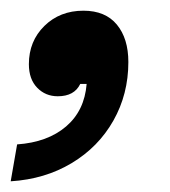

<svg xmlns="http://www.w3.org/2000/svg" viewBox="-68 -169 318 359"><path d="M-36 101Q21 97 55.5 67.5Q90 38 94 -12H82Q71 11 40 11Q17 11 1.5 -5Q-14 -21 -14 -49Q-14 -92 15 -120.5Q44 -149 88 -149Q129 -149 150.5 -123Q172 -97 172 -53Q172 7 144 56.5Q116 106 66 136Q16 166 -48 170Z"/></svg>

Font: Open Sauce Sans
Style: Bold Italic
Weight: 700
Italic angle: -10°
Designer: Alfredo Marco Pradil
Foundry: Creative Sauce Fz LLC
Version: Version 1.477